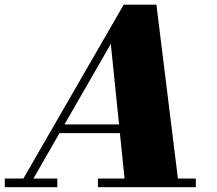

<svg xmlns="http://www.w3.org/2000/svg" viewBox="-70 -784 910 804"><path d="M-50 -36.5H28L448 -764.5H585L675 -36.5H750V0H340V-36.5H451.5L432 -226.5H179.5V-227L70 -36.5H170V0H-50ZM394 -600 200 -263H428.5Z"/></svg>

Font: Bodoni* 06pt Fatface
Style: Italic
Weight: 900
Italic angle: -13°
Version: Version 2.3